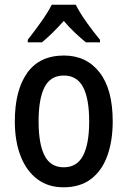

<svg xmlns="http://www.w3.org/2000/svg" viewBox="-20 -837 542 816"><path d="M459 -321Q459 -238 436 -174.5Q413 -111 366.5 -76Q320 -41 250 -41Q184 -41 138 -76Q92 -111 67.5 -174Q43 -237 43 -321Q43 -453 95.5 -527Q148 -601 252 -601Q347 -601 403 -529.5Q459 -458 459 -321ZM144 -321Q144 -225 169.5 -175.5Q195 -126 251 -126Q307 -126 333 -175.5Q359 -225 359 -321Q359 -418 333 -467Q307 -516 251 -516Q195 -516 169.5 -467Q144 -418 144 -321ZM302 -817Q319 -783 348.5 -741.5Q378 -700 405 -668V-657H345Q323 -675 298.5 -698Q274 -721 251 -748Q227 -721 202.5 -697Q178 -673 158 -657H98V-668Q124 -701 154 -743Q184 -785 200 -817Z"/></svg>

Font: Noto Sans Tamil UI Condensed Medium
Style: Regular
Weight: 500
Width: 3
Designer: Jelle Bosma - Monotype Design Team
Foundry: Monotype Imaging Inc.
Version: Version 2.004; ttfautohint (v1.8.4.7-5d5b)